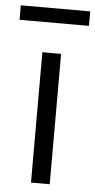

<svg xmlns="http://www.w3.org/2000/svg" viewBox="-81 -733 381 766"><g transform="rotate(5 110.0 -350.5)"><path d="M73 0V-522H148V0ZM-29 -643V-701H249V-643Z"/></g></svg>

Font: Mach Light
Style: Regular
Weight: 300
Version: Version 1.002